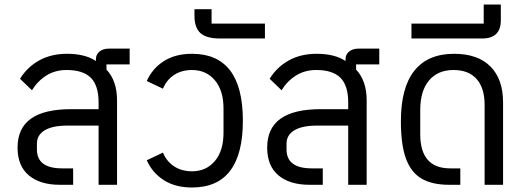

<svg xmlns="http://www.w3.org/2000/svg" viewBox="-20 -821 2339 853"><path d="M556 -535H453V-512Q500 -462 500 -375V0H418V-263H279Q213 -263 178.5 -242Q144 -221 144 -183V-157Q144 -73 256 -73H305V0H246Q158 0 108 -42Q58 -84 58 -165Q58 -251 117 -293.5Q176 -336 296 -336H418V-366Q418 -441 383.5 -475.5Q349 -510 276 -510Q225 -510 186 -485.5Q147 -461 122 -420L69 -471Q101 -523 154 -552.5Q207 -582 278 -582Q358 -582 406 -550V-557Q406 -579 422 -592Q438 -605 464 -605H556Z M632 -109 704 -143Q720 -104 753.5 -82Q787 -60 833 -60Q896 -60 934.5 -105.5Q973 -151 973 -231V-339Q973 -419 934.5 -464.5Q896 -510 833 -510Q787 -510 753.5 -488Q720 -466 704 -427L632 -461Q657 -517 708 -549.5Q759 -582 833 -582Q1059 -582 1059 -285Q1059 12 833 12Q759 12 708 -20.5Q657 -53 632 -109Z M957 -650Q897 -650 870.5 -674Q844 -698 844 -751V-780H920V-716H1157V-650Z M1665 -535H1562V-512Q1609 -462 1609 -375V0H1527V-263H1388Q1322 -263 1287.5 -242Q1253 -221 1253 -183V-157Q1253 -73 1365 -73H1414V0H1355Q1267 0 1217 -42Q1167 -84 1167 -165Q1167 -251 1226 -293.5Q1285 -336 1405 -336H1527V-366Q1527 -441 1492.5 -475.5Q1458 -510 1385 -510Q1334 -510 1295 -485.5Q1256 -461 1231 -420L1178 -471Q1210 -523 1263 -552.5Q1316 -582 1387 -582Q1467 -582 1515 -550V-557Q1515 -579 1531 -592Q1547 -605 1573 -605H1665Z M1975 0Q1900 0 1853 -27.5Q1806 -55 1783.5 -116.5Q1761 -178 1761 -282Q1761 -432 1821 -507Q1881 -582 1997 -582Q2103 -582 2159 -525.5Q2215 -469 2215 -366V0H2133V-355Q2133 -430 2097.5 -470Q2062 -510 1995 -510Q1925 -510 1886 -463.5Q1847 -417 1847 -332V-225Q1847 -73 1980 -73H2025V0Z M1808 -650V-716H2129V-801H2205V-731Q2205 -650 2122 -650Z"/></svg>

Font: Anuphan
Style: Regular
Weight: 400
Designer: Cadson Demak
Version: Version 3.001;July 28, 2024;FontCreator 15.0.0.2974 64-bit